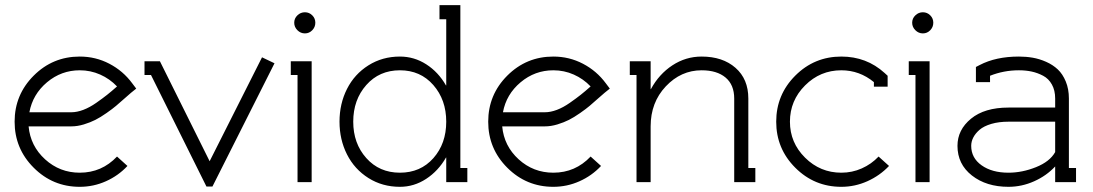

<svg xmlns="http://www.w3.org/2000/svg" viewBox="-20 -699 4194 737"><path d="M253.9 -268.1Q275.4 -268.1 299.8 -277.3Q324.2 -286.6 349.4 -304.2Q374.5 -321.8 391.1 -335Q407.7 -348.1 429.2 -367.2Q401.4 -396.5 364.5 -412.8Q327.6 -429.2 286.1 -429.2Q215.3 -429.2 160.4 -383.1Q105.5 -336.9 92.8 -268.1ZM89.8 -213.9Q96.7 -138.7 153.1 -87.4Q209.5 -36.1 286.1 -36.1Q370.6 -36.1 429.2 -98.1L469.2 -62Q434.1 -24.4 386.5 -3.2Q338.9 18.1 286.1 18.1Q182.6 18.1 109.4 -55.2Q36.1 -128.4 36.1 -231.9Q36.1 -335.4 109.4 -408.7Q182.6 -481.9 286.1 -481.9Q347.2 -481.9 399.9 -454.3Q452.6 -426.8 487.8 -378.9L502.9 -358.9L482.9 -342.8Q478 -338.9 458.3 -321.3Q438.5 -303.7 425.5 -292.7Q412.6 -281.7 388.9 -265.1Q365.2 -248.5 345.9 -238.8Q326.7 -229 301.8 -221.4Q276.9 -213.9 253.9 -213.9Z M772.5 17.1 559.6 -411.1H534.7V-463.9H593.8L784.7 -80.1L985.8 -479L1033.7 -456.1L795.4 17.1Z M1121.6 -640.1Q1133.8 -651.9 1150.4 -651.9Q1167 -651.9 1178.7 -640.1Q1190.4 -628.4 1190.4 -611.8Q1190.4 -595.2 1178.7 -583Q1167 -570.8 1150.4 -570.8Q1133.8 -570.8 1121.6 -583Q1109.4 -595.2 1109.4 -611.8Q1109.4 -628.4 1121.6 -640.1ZM1122.1 -411.1H1096.2V-463.9H1176.3V0H1122.1Z M1515.1 -429.2Q1436 -429.2 1386 -372.6Q1335.9 -315.9 1335.9 -231.9Q1335.9 -148.4 1386 -92.3Q1436 -36.1 1515.1 -36.1Q1594.2 -36.1 1643.6 -92Q1692.9 -147.9 1692.9 -231.9Q1692.9 -315.9 1643.3 -372.6Q1593.8 -429.2 1515.1 -429.2ZM1747.1 -54.2H1773.9V0H1692.9V-94.2H1691.9Q1662.6 -43 1616 -12.5Q1569.3 18.1 1515.1 18.1Q1447.8 18.1 1394.3 -15.6Q1340.8 -49.3 1312 -106.2Q1283.2 -163.1 1283.2 -231.9Q1283.2 -300.8 1312 -357.7Q1340.8 -414.6 1394.3 -448.2Q1447.8 -481.9 1515.1 -481.9Q1569.8 -481.9 1616.2 -452.1Q1662.6 -422.4 1691.9 -371.1H1692.9V-625H1667V-679.2H1747.1Z M2071.8 -268.1Q2093.3 -268.1 2117.7 -277.3Q2142.1 -286.6 2167.2 -304.2Q2192.4 -321.8 2209 -335Q2225.6 -348.1 2247.1 -367.2Q2219.2 -396.5 2182.4 -412.8Q2145.5 -429.2 2104 -429.2Q2033.2 -429.2 1978.3 -383.1Q1923.3 -336.9 1910.6 -268.1ZM1907.7 -213.9Q1914.6 -138.7 1970.9 -87.4Q2027.3 -36.1 2104 -36.1Q2188.5 -36.1 2247.1 -98.1L2287.1 -62Q2252 -24.4 2204.3 -3.2Q2156.7 18.1 2104 18.1Q2000.5 18.1 1927.2 -55.2Q1854 -128.4 1854 -231.9Q1854 -335.4 1927.2 -408.7Q2000.5 -481.9 2104 -481.9Q2165 -481.9 2217.8 -454.3Q2270.5 -426.8 2305.7 -378.9L2320.8 -358.9L2300.8 -342.8Q2295.9 -338.9 2276.1 -321.3Q2256.3 -303.7 2243.4 -292.7Q2230.5 -281.7 2206.8 -265.1Q2183.1 -248.5 2163.8 -238.8Q2144.5 -229 2119.6 -221.4Q2094.7 -213.9 2071.8 -213.9Z M2879.4 0H2798.3V-320.8Q2798.3 -373.5 2765.1 -401.4Q2731.9 -429.2 2673.3 -429.2Q2593.8 -429.2 2535.6 -367.4Q2477.5 -305.7 2477.5 -213.9V0H2423.3V-411.1H2397.5V-463.9H2477.5V-356.9H2478.5Q2509.8 -414.6 2561 -448.2Q2612.3 -481.9 2673.3 -481.9Q2753.9 -481.9 2803.2 -438.7Q2852.5 -395.5 2852.5 -320.8V-54.2H2879.4Z M3209.5 18.1Q3106 18.1 3032.7 -55.2Q2959.5 -128.4 2959.5 -231.9Q2959.5 -335.4 3032.7 -408.7Q3106 -481.9 3209.5 -481.9Q3306.2 -481.9 3375.5 -418.9L3387.2 -408.2V-366.2H3334.5V-383.8Q3279.3 -429.2 3209.5 -429.2Q3128.4 -429.2 3070.3 -371.1Q3012.2 -313 3012.2 -231.9Q3012.2 -151.4 3070.3 -93.8Q3128.4 -36.1 3209.5 -36.1Q3251 -36.1 3287.8 -52.5Q3324.7 -68.8 3352.5 -98.1L3392.6 -62Q3357.4 -24.9 3309.6 -3.4Q3261.7 18.1 3209.5 18.1Z M3493.7 -640.1Q3505.9 -651.9 3522.5 -651.9Q3539.1 -651.9 3550.8 -640.1Q3562.5 -628.4 3562.5 -611.8Q3562.5 -595.2 3550.8 -583Q3539.1 -570.8 3522.5 -570.8Q3505.9 -570.8 3493.7 -583Q3481.4 -595.2 3481.4 -611.8Q3481.4 -628.4 3493.7 -640.1ZM3494.1 -411.1H3468.3V-463.9H3548.3V0H3494.1Z M4110.4 0H4030.3V-60.1Q3997.1 -24.4 3949.7 -3.2Q3902.3 18.1 3851.1 18.1Q3766.1 18.1 3710.7 -25.4Q3655.3 -68.8 3655.3 -139.2Q3655.3 -200.7 3707.3 -243.4Q3759.3 -286.1 3851.1 -286.1H4030.3V-320.8Q4030.3 -352.1 4017.8 -374.5Q4005.4 -397 3984.1 -408.2Q3962.9 -419.4 3940.2 -424.3Q3917.5 -429.2 3891.1 -429.2Q3833 -429.2 3780.3 -408.2V-383.8H3726.1V-441.9L3740.2 -449.2Q3802.7 -481.9 3891.1 -481.9Q3918.5 -481.9 3944.1 -477.5Q3969.7 -473.1 3995.6 -461.7Q4021.5 -450.2 4040.3 -432.6Q4059.1 -415 4071 -386.2Q4083 -357.4 4083 -320.8V-54.2H4110.4ZM3851.1 -231.9Q3814 -231.9 3785.2 -223.4Q3756.3 -214.8 3740.2 -200.9Q3724.1 -187 3716.1 -171.4Q3708 -155.8 3708 -139.2Q3708 -92.8 3747.8 -64.5Q3787.6 -36.1 3851.1 -36.1Q3903.8 -36.1 3956.8 -57.4Q4009.8 -78.6 4030.3 -115.2V-231.9Z"/></svg>

Font: Rawengulk
Style: Demibold
Weight: 600
Version: Version 0.92